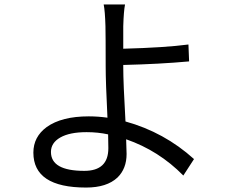

<svg xmlns="http://www.w3.org/2000/svg" viewBox="-20 -802 1040 863"><path d="M466 -198Q420 -208 369 -208Q293 -208 251 -184Q209 -160 209 -119Q209 -34 359 -34Q467 -34 467 -136ZM534 -503Q534 -428 544 -256Q718 -208 852 -87L804 -13Q694 -125 547 -176Q549 -124 549 -110Q549 -44 508 -4Q460 41 367 41Q130 41 130 -116Q130 -187 190 -231Q257 -279 379 -279Q421 -279 463 -273Q455 -433 455 -503Q455 -642 454 -684Q452 -753 446 -782H542Q536 -752 534 -684V-583Q721 -588 827 -602L830 -526Q699 -514 534 -510Z"/></svg>

Font: KaiGen Gothic CN Regular
Style: Regular
Weight: 400
Designer: Ryoko NISHIZUKA  (kana & ideographs); Paul D. Hunt (Latin, Greek & Cyrillic); Wenlong ZHANG  (bopomofo); Sandoll Communi
Foundry: Adobe Systems Incorporated
Version: Version 1.002.20150501